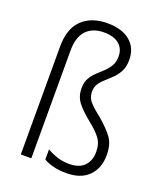

<svg xmlns="http://www.w3.org/2000/svg" viewBox="-142 -858 812 960"><g transform="rotate(20 264.0 -377.5)"><path d="M428 -629Q428 -594 416 -570Q404 -546 386 -528Q368 -510 349.5 -494Q331 -478 319 -460Q307 -442 307 -417Q307 -386 326.5 -364Q346 -342 387 -310Q432 -272 458.5 -237Q485 -202 485 -144Q485 -74 443.5 -32Q402 10 325 10Q286 10 256.5 2.5Q227 -5 204 -18V-72Q230 -57 259.5 -47.5Q289 -38 322 -38Q376 -38 403 -66Q430 -94 430 -141Q430 -184 408.5 -212.5Q387 -241 346 -273Q300 -310 276 -341Q252 -372 252 -415Q252 -447 264 -468.5Q276 -490 294 -506.5Q312 -523 329.5 -539.5Q347 -556 359.5 -576.5Q372 -597 372 -627Q372 -669 343.5 -692.5Q315 -716 263 -716Q203 -716 169.5 -680.5Q136 -645 136 -574V0H80V-575Q80 -670 129.5 -717.5Q179 -765 264 -765Q341 -765 384.5 -729Q428 -693 428 -629Z"/></g></svg>

Font: Noto Sans Lao UI SemCond Light
Style: Regular
Weight: 300
Width: 4
Designer: Monotype Design Team
Foundry: Monotype Imaging Inc.
Version: Version 2.000; ttfautohint (v1.8.4.7-5d5b)